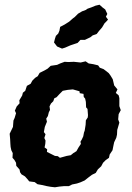

<svg xmlns="http://www.w3.org/2000/svg" viewBox="-20 -776 558 814"><path d="M213 18 195 16 178 13 156 8 139 5 127 -4 104 -7 95 -18 86 -28 71 -37 65 -46 63 -57 49 -73 48 -86 41 -98 33 -107 34 -127 28 -139 25 -153 24 -166 23 -186 21 -209 35 -238 37 -265 42 -276 48 -296 43 -307 51 -325 63 -338 62 -351 74 -371 77 -383 87 -391 94 -412 110 -421 117 -434 129 -446 140 -453 148 -467 170 -478 182 -485 195 -497 222 -501 235 -507 254 -514 270 -513 293 -514 322 -511 343 -516 356 -507 375 -504 396 -499 403 -489 419 -483 431 -474 441 -466 449 -455 458 -440 462 -423 464 -414 478 -397 471 -382 483 -372 486 -360V-326L492 -309L483 -292L481 -270L486 -256L477 -225L476 -205L473 -192L464 -173L461 -159L457 -139L445 -121L442 -107L428 -97L417 -86L409 -71L395 -58L386 -43L370 -35L354 -23L339 -11L321 -3L306 2L286 6L272 13H253L232 15ZM234 -107 263 -115 280 -118 291 -127 304 -135 313 -151 323 -166 321 -175 327 -185 333 -198 336 -214 339 -222 343 -247 344 -266 352 -278 353 -288 351 -314 345 -321 344 -344 341 -358 335 -365 334 -378 318 -381 317 -389 289 -397 267 -395 246 -391 231 -376 220 -364 210 -359 206 -347 196 -337 190 -325 192 -310 187 -300 183 -284 176 -273 179 -260 170 -238 166 -216 173 -207 168 -191 173 -180 172 -166 169 -151 180 -143 179 -132 201 -121 213 -115 225 -114ZM243 -570 222 -579 209 -596 213 -612 217 -624 227 -634 232 -646 235 -662 254 -672 273 -684 289 -698 297 -704 311 -718 328 -728 344 -734 351 -739 368 -745 385 -752 402 -756 414 -745 426 -736 435 -717 429 -705 438 -693 431 -685 423 -677 413 -660 400 -645 390 -632 373 -626 363 -618 340 -607H321L309 -594L279 -584L256 -574Z"/></svg>

Font: Winky Rough SemiBold
Style: Italic
Weight: 600
Italic angle: -8.97852°
Designer: Simon Atzbach
Foundry: typofactur
Version: Version 1.206; ttfautohint (v1.8.4.7-5d5b)